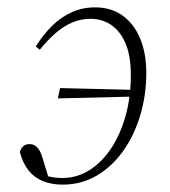

<svg xmlns="http://www.w3.org/2000/svg" viewBox="-20 -489 461 521"><path d="M150 12Q120 12 96.5 2.5Q73 -7 57.5 -26.5Q42 -46 34 -76Q36 -86 43 -92Q50 -98 60 -98Q72 -98 80 -90Q88 -82 93 -68L112 -6H96V-17Q104 -12 113 -10Q122 -8 131 -7Q140 -6 149 -6Q189 -6 223 -27.5Q257 -49 282 -87Q307 -125 321 -175.5Q335 -226 335 -285Q335 -338 320.5 -371.5Q306 -405 281.5 -421.5Q257 -438 225 -438Q199 -438 175 -427.5Q151 -417 129.5 -398Q108 -379 88 -354L77 -363Q98 -396 122 -419.5Q146 -443 175 -456Q204 -469 238 -469Q282 -469 313 -446.5Q344 -424 360.5 -384Q377 -344 377 -291Q377 -231 360.5 -176Q344 -121 314 -79Q284 -37 242.5 -12.5Q201 12 150 12ZM137 -222 143 -250 349 -245 347 -227Z"/></svg>

Font: Source Serif 4 48pt Light
Style: Italic
Weight: 300
Italic angle: -12°
Designer: Frank Grießhammer
Foundry: Adobe Systems Incorporated
Version: Version 4.004;hotconv 1.0.116;makeotfexe 2.5.65601